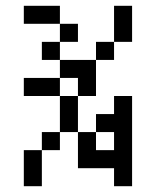

<svg xmlns="http://www.w3.org/2000/svg" viewBox="-20 -645 540 665"><path d="M250 -500V-562.5H187.5V-500H125V-437.5H187.5V-375H62.5V-312.5H187.5Q187.5 -312.5 187.5 -187.5H125V-125H62.5Q62.5 -125 62.5 0H125Q125 0 125 -125H187.5V-187.5H250Q250 -187.5 250 -62.5H375V0H437.5V-312.5H375V-250H312.5V-187.5H250Q250 -187.5 250 -312.5H187.5V-375H250V-312.5H312.5Q312.5 -312.5 312.5 -437.5H187.5V-500ZM312.5 -125V-187.5H375V-125ZM312.5 -437.5H375V-500H312.5ZM375 -500H437.5Q437.5 -500 437.5 -625H375Q375 -625 375 -500ZM187.5 -562.5V-625H62.5V-562.5Z"/></svg>

Font: Unifont
Style: Regular
Weight: 500
Version: Version 13.0.05